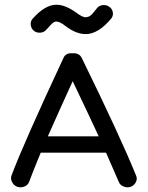

<svg xmlns="http://www.w3.org/2000/svg" viewBox="-20 -780 626 811"><path d="M53 9Q39 4 31.5 -10Q24 -24 28 -37Q77 -169 248 -535Q257 -557 286 -555Q314 -557 325 -536Q489 -201 555 -38Q561 -24 553.5 -10Q546 4 532 9Q518 14 502.5 8Q487 2 482 -11Q465 -51 428 -135H152Q119 -55 103 -12Q98 2 83 8Q68 14 53 9ZM342 -636Q302 -636 258 -669Q233 -689 218 -689Q214 -689 209.5 -687Q205 -685 200.5 -681Q196 -677 193 -673.5Q190 -670 184 -663.5Q178 -657 175 -654Q166 -643 150 -642Q134 -641 123 -650Q112 -659 110 -674Q108 -689 117 -700Q170 -760 218 -760Q256 -760 303 -726Q328 -707 342 -707Q345 -707 348.5 -708Q352 -709 355 -710Q358 -711 361.5 -714Q365 -717 367 -718.5Q369 -720 372.5 -724.5Q376 -729 378 -731Q380 -733 384 -738.5Q388 -744 390 -746Q399 -757 414.5 -758.5Q430 -760 442 -751Q454 -743 456.5 -728Q459 -713 450 -702Q395 -636 342 -636ZM397 -204Q364 -276 287 -437Q233 -319 182 -204Z"/></svg>

Font: Hoogli Semibold
Style: Regular
Weight: 600
Designer: Anand Singh Naorem
Foundry: Brand New Type
Version: Version 1.00 b007